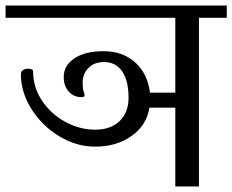

<svg xmlns="http://www.w3.org/2000/svg" viewBox="-33 -670 835 690"><path d="M597 -283H504Q494 -220 440 -181.5Q386 -143 309 -143Q242 -143 180.5 -180Q119 -217 80.5 -277.5Q42 -338 42 -404Q42 -413 49.5 -418Q57 -423 68 -423Q86 -423 86 -413Q86 -357 117.5 -309Q149 -261 201 -232.5Q253 -204 309 -204Q365 -204 397 -235Q429 -266 429 -319Q429 -380 406 -413.5Q383 -447 341 -447Q305 -447 284.5 -425.5Q264 -404 264 -373Q264 -351 267.5 -341.5Q271 -332 271 -329Q271 -324 268.5 -322.5Q266 -321 259 -321Q232 -321 214 -341Q196 -361 196 -394Q196 -434 234 -460Q272 -486 340 -486Q407 -486 452 -446.5Q497 -407 506 -337H597V-606H-13V-650H782V-606H682V0H597Z"/></svg>

Font: Kurale
Style: Regular
Weight: 400
Designer: Eduardo Rodriguez Tunni
Foundry: Eduardo Rodriguez Tunni
Version: Version 2.000